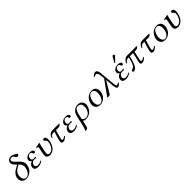

<svg xmlns="http://www.w3.org/2000/svg" viewBox="543 -2760 5048 5048"><g transform="rotate(-45 3067.0 -235.5)"><path d="M329.1 -423.3 311 -441.9Q239.3 -514.2 229 -555.2Q224.1 -577.1 228.5 -600.1Q242.2 -664.6 305.2 -688.5Q330.1 -697.8 356.4 -698.2Q404.3 -697.8 474.6 -661.1Q538.6 -625.5 540 -608.4Q540 -606 539.6 -605Q527.3 -573.2 487.8 -568.8Q448.2 -570.3 427.2 -612.8Q401.4 -664.1 357.4 -665Q293.9 -664.1 282.7 -613.8Q276.4 -583 323.2 -534.7Q339.4 -518.1 365.2 -494.1L424.3 -439Q474.6 -391.6 494.1 -342.8Q515.6 -281.2 503.4 -224.1Q473.6 -83 359.9 -21.5Q300.8 9.8 236.8 9.8Q131.8 9.8 90.8 -67.9Q63 -122.1 78.1 -192.9Q104.5 -315.9 284.7 -403.8Q306.6 -414.1 329.1 -423.3ZM353.5 -400.4Q219.7 -340.3 177.2 -263.7Q163.6 -238.3 157.7 -210.9Q140.1 -127.9 170.4 -66.9Q197.8 -14.2 252.9 -13.2Q324.7 -13.2 375 -85.9Q408.7 -135.7 425.3 -211.9Q438.5 -273.9 404.8 -338.9Q391.1 -364.3 374 -380.9Z M626 -115.2Q615.2 -65.4 657.7 -39.6Q679.7 -26.9 706.5 -26.9Q766.6 -27.3 833 -67.9Q845.7 -61 843.8 -47.9Q769 7.8 687.5 9.8Q555.2 9.8 552.7 -77.6Q552.7 -92.8 555.7 -107.9Q569.8 -174.8 640.1 -208.5Q652.8 -214.4 666.5 -219.2V-220.2Q604.5 -249.5 617.2 -312Q627 -358.4 675.8 -389.6Q721.7 -418.5 785.6 -418.9Q858.9 -418.9 890.1 -382.8Q903.3 -366.2 899.9 -350.1Q891.1 -316.9 861.8 -314.9Q841.8 -314.9 830.6 -340.3Q829.6 -342.8 828.1 -346.2Q813 -395 774.9 -396Q717.8 -396 691.9 -350.1Q684.1 -335.9 680.7 -318.8Q665 -245.1 721.2 -231.4Q731.4 -229 742.2 -229Q742.7 -229 753.4 -230Q788.6 -233.9 792.5 -233.9Q818.8 -232.4 816.9 -216.8Q811 -198.2 783.7 -198.2Q779.8 -198.2 761.2 -200.2Q740.7 -202.6 735.8 -203.1Q674.3 -203.1 641.6 -152.8Q630.4 -135.3 626 -115.2Z M1115.7 -307.1 1091.8 -193.8Q1069.3 -86.9 1085.4 -55.2Q1100.6 -28.8 1139.6 -27.8Q1213.9 -27.8 1273.4 -113.3Q1309.6 -166 1322.8 -226.1Q1340.3 -309.6 1306.2 -336.4Q1300.3 -340.8 1289.6 -347.2Q1262.2 -365.2 1267.1 -393.1Q1271.5 -413.1 1294.9 -420.4Q1300.8 -421.9 1305.2 -421.9Q1364.3 -421.9 1372.6 -342.8Q1377 -298.3 1364.3 -237.8Q1333.5 -92.3 1232.9 -25.4Q1179.2 9.8 1123.5 9.8Q1018.1 9.8 1004.9 -64.5Q998 -104.5 1013.7 -178.2L1040 -303.2Q1050.3 -352.1 1033.7 -364.3Q1021.5 -372.1 993.2 -375Q992.2 -387.7 995.6 -394Q1085.9 -406.2 1132.3 -421.9Q1143.1 -420.9 1143.1 -415Q1142.6 -414.1 1115.7 -307.1Z M1611.3 -409.2H1866.2L1874 -397.9Q1834 -345.7 1784.7 -345.2H1688Q1636.2 -177.2 1620.1 -103Q1606.9 -41 1638.2 -41Q1679.2 -42.5 1730.5 -85Q1742.7 -78.6 1745.1 -67.9Q1668.9 10.3 1615.2 9.8Q1555.2 9.8 1550.8 -35.2Q1549.3 -54.2 1554.7 -81.1Q1572.8 -165.5 1631.8 -345.2H1578.6Q1537.6 -345.2 1514.2 -317.4Q1502 -302.7 1482.9 -270Q1466.8 -271 1462.4 -277.8Q1502.9 -393.1 1589.4 -407.2Q1600.1 -409.2 1611.3 -409.2Z M1953.6 -115.2Q1942.9 -65.4 1985.4 -39.6Q2007.3 -26.9 2034.2 -26.9Q2094.2 -27.3 2160.6 -67.9Q2173.3 -61 2171.4 -47.9Q2096.7 7.8 2015.1 9.8Q1882.8 9.8 1880.4 -77.6Q1880.4 -92.8 1883.3 -107.9Q1897.5 -174.8 1967.8 -208.5Q1980.5 -214.4 1994.1 -219.2V-220.2Q1932.1 -249.5 1944.8 -312Q1954.6 -358.4 2003.4 -389.6Q2049.3 -418.5 2113.3 -418.9Q2186.5 -418.9 2217.8 -382.8Q2231 -366.2 2227.5 -350.1Q2218.8 -316.9 2189.5 -314.9Q2169.4 -314.9 2158.2 -340.3Q2157.2 -342.8 2155.8 -346.2Q2140.6 -395 2102.5 -396Q2045.4 -396 2019.5 -350.1Q2011.7 -335.9 2008.3 -318.8Q1992.7 -245.1 2048.8 -231.4Q2059.1 -229 2069.8 -229Q2070.3 -229 2081.1 -230Q2116.2 -233.9 2120.1 -233.9Q2146.5 -232.4 2144.5 -216.8Q2138.7 -198.2 2111.3 -198.2Q2107.4 -198.2 2088.9 -200.2Q2068.4 -202.6 2063.5 -203.1Q2002 -203.1 1969.2 -152.8Q1958 -135.3 1953.6 -115.2Z M2308.1 198.2 2229 227.1 2222.7 210Q2257.3 149.9 2287.1 9.8L2326.7 -175.8Q2353.5 -302.2 2408.7 -353Q2415 -358.9 2424.3 -366.2Q2487.8 -418.9 2566.4 -418.9Q2660.6 -418.9 2705.1 -349.6Q2740.2 -293.5 2725.1 -220.2Q2696.8 -86.4 2589.8 -25.4Q2527.3 9.8 2454.1 9.8Q2399.9 9.3 2361.8 -16.1L2346.2 58.1Q2324.2 160.2 2308.1 198.2ZM2650.4 -180.2Q2681.2 -325.2 2604.5 -372.1Q2576.7 -388.7 2541 -389.2Q2479.5 -389.2 2438.5 -314.5Q2417 -274.4 2404.8 -217.8L2373.5 -71.8Q2420.4 -16.6 2473.6 -16.1Q2552.7 -16.1 2606.9 -85Q2638.7 -126 2650.4 -180.2Z M2827.6 -194.8Q2848.6 -290 2914.1 -352.1Q2986.3 -418.5 3077.1 -418.9Q3199.2 -418.9 3229.5 -318.8Q3244.6 -267.1 3231.4 -204.1Q3209.5 -104.5 3135.3 -43.9Q3067.4 9.8 2983.9 9.8Q2873.5 9.8 2836.4 -77.1Q2814.5 -130.4 2827.6 -194.8ZM3058.1 -396Q2972.7 -396 2927.2 -280.3Q2915.5 -250 2908.2 -216.8Q2891.6 -138.2 2917 -75.7Q2943.4 -14.2 3002.9 -13.2Q3055.2 -13.2 3099.1 -64.9Q3134.8 -108.4 3148.9 -173.8Q3178.7 -314.9 3122.6 -371.1Q3096.7 -395.5 3058.1 -396Z M3741.2 -62Q3709.5 -15.1 3667 3.9Q3653.8 9.8 3644 9.8Q3602.1 9.8 3586.9 -40.5Q3579.1 -67.9 3574.7 -120.1L3554.7 -346.2L3344.2 0Q3300.3 3.4 3270.5 11.2L3249 0L3548.3 -415L3542 -487.8Q3528.8 -639.2 3470.2 -640.1Q3435.5 -639.6 3397.9 -616.2Q3384.8 -620.1 3384.3 -629.9Q3384.3 -631.3 3384.3 -631.8Q3444.3 -697.3 3491.2 -698.2Q3570.3 -698.2 3581.1 -577.6Q3581.1 -575.7 3581.1 -575.2L3614.3 -204.1Q3625.5 -81.1 3636.2 -61.5Q3645 -48.3 3660.2 -47.9Q3696.8 -48.8 3725.6 -77.1Q3739.3 -72.8 3741.2 -62Z M4143.6 -680.2Q4169.4 -680.2 4176.8 -659.2Q4178.7 -651.9 4177.7 -645Q4174.8 -634.8 4168 -627L4050.3 -504.9Q4042.5 -497.6 4036.6 -497.1Q4025.9 -497.1 4024.9 -506.8Q4024.9 -508.8 4025.4 -509.8Q4026.9 -514.2 4029.3 -520L4111.8 -663.1Q4122.6 -679.7 4143.6 -680.2ZM3894 -115.2Q3883.3 -65.4 3925.8 -39.6Q3947.8 -26.9 3974.6 -26.9Q4034.7 -27.3 4101.1 -67.9Q4113.8 -61 4111.8 -47.9Q4037.1 7.8 3955.6 9.8Q3823.2 9.8 3820.8 -77.6Q3820.8 -92.8 3823.7 -107.9Q3837.9 -174.8 3908.2 -208.5Q3920.9 -214.4 3934.6 -219.2V-220.2Q3872.6 -249.5 3885.3 -312Q3895 -358.4 3943.8 -389.6Q3989.7 -418.5 4053.7 -418.9Q4127 -418.9 4158.2 -382.8Q4171.4 -366.2 4168 -350.1Q4159.2 -316.9 4129.9 -314.9Q4109.9 -314.9 4098.6 -340.3Q4097.7 -342.8 4096.2 -346.2Q4081.1 -395 4043 -396Q3985.8 -396 3960 -350.1Q3952.1 -335.9 3948.7 -318.8Q3933.1 -245.1 3989.3 -231.4Q3999.5 -229 4010.3 -229Q4010.7 -229 4021.5 -230Q4056.6 -233.9 4060.5 -233.9Q4086.9 -232.4 4085 -216.8Q4079.1 -198.2 4051.8 -198.2Q4047.9 -198.2 4029.3 -200.2Q4008.8 -202.6 4003.9 -203.1Q3942.4 -203.1 3909.7 -152.8Q3898.4 -135.3 3894 -115.2Z M4749.5 -409.2 4757.3 -397.9Q4721.2 -344.7 4658.2 -345.2H4607.9Q4597.2 -309.6 4553.2 -101.1Q4542 -43.9 4573.7 -43Q4621.1 -43.9 4668 -82Q4681.2 -78.6 4683.1 -66.9Q4632.8 -13.7 4579.6 4.4Q4563 9.8 4549.8 9.8Q4498 9.8 4491.2 -21Q4486.8 -42.5 4496.6 -87.9Q4520 -198.7 4555.2 -345.2H4433.1Q4372.1 -57.1 4280.8 -3.9Q4256.3 9.8 4229.5 9.8Q4197.8 9.8 4198.7 -15.1Q4199.2 -19.5 4199.7 -22.9Q4205.1 -49.3 4239.3 -60.5Q4243.7 -62 4247.1 -63Q4285.6 -72.3 4307.6 -99.1Q4354.5 -158.7 4394 -345.2H4366.2Q4306.2 -345.2 4269.5 -287.1Q4264.2 -278.3 4258.8 -269Q4243.2 -263.2 4238.3 -272.9Q4237.8 -275.4 4237.8 -276.9Q4268.6 -364.3 4336.4 -396Q4365.7 -409.2 4397.5 -409.2Z M4955.6 -409.2H5210.4L5218.3 -397.9Q5178.2 -345.7 5128.9 -345.2H5032.2Q4980.5 -177.2 4964.4 -103Q4951.2 -41 4982.4 -41Q5023.4 -42.5 5074.7 -85Q5086.9 -78.6 5089.4 -67.9Q5013.2 10.3 4959.5 9.8Q4899.4 9.8 4895 -35.2Q4893.6 -54.2 4898.9 -81.1Q4917 -165.5 4976.1 -345.2H4922.9Q4881.8 -345.2 4858.4 -317.4Q4846.2 -302.7 4827.1 -270Q4811 -271 4806.6 -277.8Q4847.2 -393.1 4933.6 -407.2Q4944.3 -409.2 4955.6 -409.2Z M5244.1 -194.8Q5265.1 -290 5330.6 -352.1Q5402.8 -418.5 5493.7 -418.9Q5615.7 -418.9 5646 -318.8Q5661.1 -267.1 5647.9 -204.1Q5626 -104.5 5551.8 -43.9Q5483.9 9.8 5400.4 9.8Q5290 9.8 5252.9 -77.1Q5231 -130.4 5244.1 -194.8ZM5474.6 -396Q5389.2 -396 5343.8 -280.3Q5332 -250 5324.7 -216.8Q5308.1 -138.2 5333.5 -75.7Q5359.9 -14.2 5419.4 -13.2Q5471.7 -13.2 5515.6 -64.9Q5551.3 -108.4 5565.4 -173.8Q5595.2 -314.9 5539.1 -371.1Q5513.2 -395.5 5474.6 -396Z M5872.6 -307.1 5848.6 -193.8Q5826.2 -86.9 5842.3 -55.2Q5857.4 -28.8 5896.5 -27.8Q5970.7 -27.8 6030.3 -113.3Q6066.4 -166 6079.6 -226.1Q6097.2 -309.6 6063 -336.4Q6057.1 -340.8 6046.4 -347.2Q6019 -365.2 6023.9 -393.1Q6028.3 -413.1 6051.8 -420.4Q6057.6 -421.9 6062 -421.9Q6121.1 -421.9 6129.4 -342.8Q6133.8 -298.3 6121.1 -237.8Q6090.3 -92.3 5989.7 -25.4Q5936 9.8 5880.4 9.8Q5774.9 9.8 5761.7 -64.5Q5754.9 -104.5 5770.5 -178.2L5796.9 -303.2Q5807.1 -352.1 5790.5 -364.3Q5778.3 -372.1 5750 -375Q5749 -387.7 5752.4 -394Q5842.8 -406.2 5889.2 -421.9Q5899.9 -420.9 5899.9 -415Q5899.4 -414.1 5872.6 -307.1Z"/></g></svg>

Font: Linux Libertine Display Slanted O
Style: Slanted
Weight: 400
Designer: Philipp H. Poll
Foundry: Philipp H. Poll
Version: Version 5.0.9